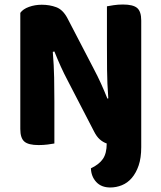

<svg xmlns="http://www.w3.org/2000/svg" viewBox="-20 -636 715 851"><path d="M606 16Q606 64 594.5 97.5Q583 131 564 153Q545 175 520 185Q495 195 469 195Q429 195 406.5 170.5Q384 146 383 110Q419 93 436 68.5Q453 44 453 0Q436 -6 422 -18.5Q408 -31 397 -53L281 -277Q264 -309 249.5 -341Q235 -373 221 -408L214 -406Q219 -346 220 -291.5Q221 -237 221 -186V0Q211 2 191.5 4.5Q172 7 151 7Q106 7 88 -8.5Q70 -24 70 -64V-579Q82 -596 108.5 -605.5Q135 -615 165 -615Q200 -615 229.5 -604Q259 -593 279 -555L396 -330Q413 -298 427.5 -266Q442 -234 456 -199L460 -200Q455 -267 454.5 -327Q454 -387 454 -442V-608Q464 -610 483.5 -613Q503 -616 525 -616Q570 -616 588 -600.5Q606 -585 606 -545V16Z"/></svg>

Font: Baloo Chettan 2
Style: Bold
Weight: 700
Designer: Maithili Shingre, Unnati Kotecha and Ek Type
Foundry: Ek Type
Version: Version 1.640;hotconv 1.0.111;makeotfexe 2.5.65597; ttfautoh